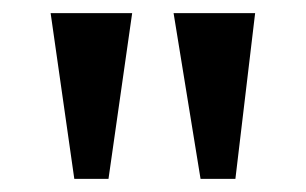

<svg xmlns="http://www.w3.org/2000/svg" viewBox="-20 -734 465 292"><path d="M57 -714H181L145 -462H93ZM244 -714H368L338 -462H285Z"/></svg>

Font: Noto Serif NarrowSemiBold
Style: Regular
Weight: 600
Width: 4
Designer: Monotype Design Team
Foundry: Monotype Imaging Inc.
Version: Version 1.001